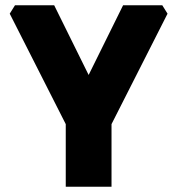

<svg xmlns="http://www.w3.org/2000/svg" viewBox="-20 -710 674 730"><path d="M17 -658 37 -690H186L317 -425L448 -690H597L617 -658L404 -238V0H230V-238Z"/></svg>

Font: Oxanium ExtraBold
Style: Regular
Weight: 800
Designer: Severin Meyer
Version: Version 2.000